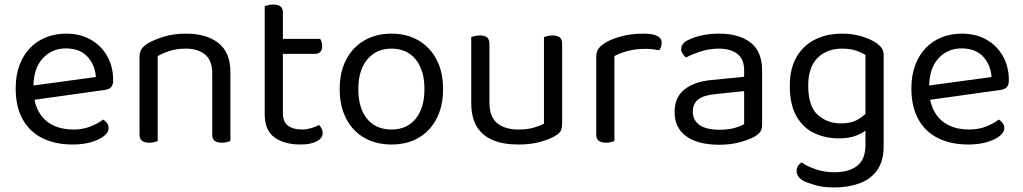

<svg xmlns="http://www.w3.org/2000/svg" viewBox="-20 -623 4501 845"><path d="M104 -180 100 -243 402 -284Q398 -339 364 -374.5Q330 -410 270 -410Q208 -410 167.5 -365.5Q127 -321 127 -238V-216Q134 -136 179.5 -94.5Q225 -53 304 -53Q346 -53 380 -67Q414 -81 434 -97Q445 -90 451.5 -80.5Q458 -71 458 -59Q458 -40 436.5 -23.5Q415 -7 379.5 3Q344 13 300 13Q223 13 166.5 -15Q110 -43 79.5 -98.5Q49 -154 49 -234Q49 -291 65.5 -335.5Q82 -380 111.5 -411Q141 -442 182 -458.5Q223 -475 271 -475Q332 -475 378.5 -449Q425 -423 451.5 -376.5Q478 -330 478 -270Q478 -248 468 -238.5Q458 -229 440 -227Z M994 -305V-203H914V-301Q914 -357 882.5 -383Q851 -409 798 -409Q758 -409 727 -399Q696 -389 674 -376V-203H594V-372Q594 -393 602.5 -406.5Q611 -420 632 -433Q658 -448 701 -461.5Q744 -475 798 -475Q889 -475 941.5 -433.5Q994 -392 994 -305ZM594 -258H674V-2Q669 0 659 2.5Q649 5 637 5Q616 5 605 -3.5Q594 -12 594 -31ZM914 -258H994V-2Q989 0 978.5 2.5Q968 5 957 5Q935 5 924.5 -3.5Q914 -12 914 -31Z M1145 -264H1225V-126Q1225 -86 1248 -69.5Q1271 -53 1311 -53Q1328 -53 1349 -59Q1370 -65 1384 -73Q1390 -67 1395 -58Q1400 -49 1400 -37Q1400 -15 1374 -1Q1348 13 1302 13Q1232 13 1188.5 -18Q1145 -49 1145 -121ZM1186 -386V-452H1389Q1392 -448 1395 -439Q1398 -430 1398 -420Q1398 -404 1390 -395Q1382 -386 1368 -386ZM1225 -234H1145V-596Q1150 -598 1160.5 -600.5Q1171 -603 1183 -603Q1204 -603 1214.5 -594.5Q1225 -586 1225 -567Z M1930 -231Q1930 -157 1902 -102Q1874 -47 1823 -17Q1772 13 1703 13Q1634 13 1582.5 -17Q1531 -47 1503 -102Q1475 -157 1475 -231Q1475 -306 1503.5 -360.5Q1532 -415 1583.5 -445Q1635 -475 1703 -475Q1771 -475 1822 -445Q1873 -415 1901.5 -360.5Q1930 -306 1930 -231ZM1703 -409Q1636 -409 1596.5 -361.5Q1557 -314 1557 -231Q1557 -147 1595.5 -100Q1634 -53 1703 -53Q1771 -53 1809.5 -100.5Q1848 -148 1848 -231Q1848 -314 1809.5 -361.5Q1771 -409 1703 -409Z M2054 -169V-260H2134V-173Q2134 -109 2168 -81Q2202 -53 2262 -53Q2302 -53 2330 -61.5Q2358 -70 2374 -79V-260H2454V-82Q2454 -61 2448.5 -48.5Q2443 -36 2422 -24Q2400 -11 2359 1Q2318 13 2261 13Q2195 13 2148.5 -6.5Q2102 -26 2078 -66.5Q2054 -107 2054 -169ZM2454 -208H2374V-460Q2379 -462 2389.5 -464.5Q2400 -467 2411 -467Q2433 -467 2443.5 -458.5Q2454 -450 2454 -430ZM2134 -208H2054V-460Q2059 -462 2069.5 -464.5Q2080 -467 2092 -467Q2113 -467 2123.5 -458.5Q2134 -450 2134 -430Z M2684 -376V-218H2604V-370Q2604 -393 2612.5 -406.5Q2621 -420 2641 -433Q2667 -450 2712 -462.5Q2757 -475 2812 -475Q2892 -475 2892 -435Q2892 -425 2889 -416.5Q2886 -408 2881 -402Q2871 -404 2855 -406Q2839 -408 2823 -408Q2777 -408 2742 -398.5Q2707 -389 2684 -376ZM2604 -264 2684 -252V-2Q2679 0 2669 2.5Q2659 5 2647 5Q2626 5 2615 -3.5Q2604 -12 2604 -31Z M3146 14Q3052 14 3000.5 -23Q2949 -60 2949 -130Q2949 -195 2992.5 -229.5Q3036 -264 3113 -271L3255 -285V-313Q3255 -363 3225 -386Q3195 -409 3144 -409Q3103 -409 3065.5 -397Q3028 -385 2999 -370Q2991 -377 2984.5 -386.5Q2978 -396 2978 -406Q2978 -432 3007 -446Q3034 -460 3069.5 -467.5Q3105 -475 3145 -475Q3232 -475 3283 -436Q3334 -397 3334 -313V-76Q3334 -54 3325.5 -42.5Q3317 -31 3300 -21Q3276 -8 3236 3Q3196 14 3146 14ZM3146 -52Q3188 -52 3215.5 -60.5Q3243 -69 3255 -77V-222L3131 -209Q3079 -205 3054 -186Q3029 -167 3029 -131Q3029 -94 3058.5 -73Q3088 -52 3146 -52Z M3672 -14Q3614 -14 3565 -36.5Q3516 -59 3486 -110Q3456 -161 3456 -245Q3456 -321 3485.5 -372Q3515 -423 3567 -449Q3619 -475 3686 -475Q3732 -475 3770.5 -463.5Q3809 -452 3835 -435Q3850 -425 3859.5 -412.5Q3869 -400 3869 -382V-73H3789V-381Q3772 -392 3746.5 -400.5Q3721 -409 3686 -409Q3619 -409 3578 -368Q3537 -327 3537 -246Q3537 -156 3578.5 -118Q3620 -80 3681 -80Q3725 -80 3752 -95Q3779 -110 3795 -128L3799 -57Q3784 -41 3751.5 -27.5Q3719 -14 3672 -14ZM3789 15V-90H3869V20Q3869 86 3840.5 126Q3812 166 3762.5 184Q3713 202 3651 202Q3601 202 3565 191Q3529 180 3516 173Q3486 156 3486 130Q3486 116 3492.5 106.5Q3499 97 3509 92Q3530 108 3568.5 121.5Q3607 135 3651 135Q3718 135 3753.5 106Q3789 77 3789 15Z M4046 -180 4042 -243 4344 -284Q4340 -339 4306 -374.5Q4272 -410 4212 -410Q4150 -410 4109.5 -365.5Q4069 -321 4069 -238V-216Q4076 -136 4121.5 -94.5Q4167 -53 4246 -53Q4288 -53 4322 -67Q4356 -81 4376 -97Q4387 -90 4393.5 -80.5Q4400 -71 4400 -59Q4400 -40 4378.5 -23.5Q4357 -7 4321.5 3Q4286 13 4242 13Q4165 13 4108.5 -15Q4052 -43 4021.5 -98.5Q3991 -154 3991 -234Q3991 -291 4007.5 -335.5Q4024 -380 4053.5 -411Q4083 -442 4124 -458.5Q4165 -475 4213 -475Q4274 -475 4320.5 -449Q4367 -423 4393.5 -376.5Q4420 -330 4420 -270Q4420 -248 4410 -238.5Q4400 -229 4382 -227Z"/></svg>

Font: Baloo Tammudu 2
Style: Regular
Weight: 400
Designer: Maithili Shingre, Omkar Shende and Ek Type
Foundry: Ek Type
Version: Version 1.700